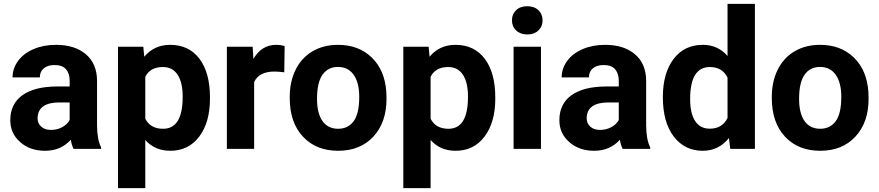

<svg xmlns="http://www.w3.org/2000/svg" viewBox="-20 -770 4545 993"><path d="M360.4 0Q350.6 -19 346.2 -47.4Q294.9 9.8 212.9 9.8Q135.3 9.8 84.2 -35.2Q33.2 -80.1 33.2 -148.4Q33.2 -232.4 95.5 -277.3Q157.7 -322.3 275.4 -322.8H340.3V-353Q340.3 -389.6 321.5 -411.6Q302.7 -433.6 262.2 -433.6Q226.6 -433.6 206.3 -416.5Q186 -399.4 186 -369.6H44.9Q44.9 -415.5 73.2 -454.6Q101.6 -493.7 153.3 -515.9Q205.1 -538.1 269.5 -538.1Q367.2 -538.1 424.6 -489Q481.9 -439.9 481.9 -351.1V-122.1Q482.4 -46.9 502.9 -8.3V0ZM243.7 -98.1Q274.9 -98.1 301.3 -112.1Q327.6 -126 340.3 -149.4V-240.2H287.6Q181.6 -240.2 174.8 -167L174.3 -158.7Q174.3 -132.3 192.9 -115.2Q211.4 -98.1 243.7 -98.1Z M1065.9 -259.3Q1065.9 -137.2 1010.5 -63.7Q955.1 9.8 860.8 9.8Q780.8 9.8 731.4 -45.9V203.1H590.3V-528.3H721.2L726.1 -476.6Q777.3 -538.1 859.9 -538.1Q957.5 -538.1 1011.7 -465.8Q1065.9 -393.6 1065.9 -266.6ZM924.8 -269.5Q924.8 -343.3 898.7 -383.3Q872.6 -423.3 822.8 -423.3Q756.3 -423.3 731.4 -372.6V-156.2Q757.3 -104 823.7 -104Q924.8 -104 924.8 -269.5Z M1450.2 -396Q1421.4 -399.9 1399.4 -399.9Q1319.3 -399.9 1294.4 -345.7V0H1153.3V-528.3H1286.6L1290.5 -465.3Q1333 -538.1 1408.2 -538.1Q1431.6 -538.1 1452.1 -531.7Z M1478.5 -269Q1478.5 -347.7 1508.8 -409.2Q1539.1 -470.7 1595.9 -504.4Q1652.8 -538.1 1728 -538.1Q1835 -538.1 1902.6 -472.7Q1970.2 -407.2 1978 -294.9L1979 -258.8Q1979 -137.2 1911.1 -63.7Q1843.3 9.8 1729 9.8Q1614.7 9.8 1546.6 -63.5Q1478.5 -136.7 1478.5 -262.7ZM1619.6 -258.8Q1619.6 -183.6 1647.9 -143.8Q1676.3 -104 1729 -104Q1780.3 -104 1809.1 -143.3Q1837.9 -182.6 1837.9 -269Q1837.9 -342.8 1809.1 -383.3Q1780.3 -423.8 1728 -423.8Q1676.3 -423.8 1647.9 -383.5Q1619.6 -343.3 1619.6 -258.8Z M2541.5 -259.3Q2541.5 -137.2 2486.1 -63.7Q2430.7 9.8 2336.4 9.8Q2256.3 9.8 2207 -45.9V203.1H2065.9V-528.3H2196.8L2201.7 -476.6Q2252.9 -538.1 2335.4 -538.1Q2433.1 -538.1 2487.3 -465.8Q2541.5 -393.6 2541.5 -266.6ZM2400.4 -269.5Q2400.4 -343.3 2374.3 -383.3Q2348.1 -423.3 2298.3 -423.3Q2231.9 -423.3 2207 -372.6V-156.2Q2232.9 -104 2299.3 -104Q2400.4 -104 2400.4 -269.5Z M2777.8 0H2636.2V-528.3H2777.8ZM2627.9 -665Q2627.9 -696.8 2649.2 -717.3Q2670.4 -737.8 2707 -737.8Q2743.2 -737.8 2764.6 -717.3Q2786.1 -696.8 2786.1 -665Q2786.1 -632.8 2764.4 -612.3Q2742.7 -591.8 2707 -591.8Q2671.4 -591.8 2649.7 -612.3Q2627.9 -632.8 2627.9 -665Z M3200.2 0Q3190.4 -19 3186 -47.4Q3134.8 9.8 3052.7 9.8Q2975.1 9.8 2924.1 -35.2Q2873 -80.1 2873 -148.4Q2873 -232.4 2935.3 -277.3Q2997.6 -322.3 3115.2 -322.8H3180.2V-353Q3180.2 -389.6 3161.4 -411.6Q3142.6 -433.6 3102.1 -433.6Q3066.4 -433.6 3046.1 -416.5Q3025.9 -399.4 3025.9 -369.6H2884.8Q2884.8 -415.5 2913.1 -454.6Q2941.4 -493.7 2993.2 -515.9Q3044.9 -538.1 3109.4 -538.1Q3207 -538.1 3264.4 -489Q3321.8 -439.9 3321.8 -351.1V-122.1Q3322.3 -46.9 3342.8 -8.3V0ZM3083.5 -98.1Q3114.7 -98.1 3141.1 -112.1Q3167.5 -126 3180.2 -149.4V-240.2H3127.4Q3021.5 -240.2 3014.6 -167L3014.2 -158.7Q3014.2 -132.3 3032.7 -115.2Q3051.3 -98.1 3083.5 -98.1Z M3408.2 -268.1Q3408.2 -391.6 3463.6 -464.8Q3519 -538.1 3615.2 -538.1Q3692.4 -538.1 3742.7 -480.5V-750H3884.3V0H3756.8L3750 -56.2Q3697.3 9.8 3614.3 9.8Q3521 9.8 3464.6 -63.7Q3408.2 -137.2 3408.2 -268.1ZM3549.3 -257.8Q3549.3 -183.6 3575.2 -144Q3601.1 -104.5 3650.4 -104.5Q3715.8 -104.5 3742.7 -159.7V-368.2Q3716.3 -423.3 3651.4 -423.3Q3549.3 -423.3 3549.3 -257.8Z M3971.7 -269Q3971.7 -347.7 4002 -409.2Q4032.2 -470.7 4089.1 -504.4Q4146 -538.1 4221.2 -538.1Q4328.1 -538.1 4395.8 -472.7Q4463.4 -407.2 4471.2 -294.9L4472.2 -258.8Q4472.2 -137.2 4404.3 -63.7Q4336.4 9.8 4222.2 9.8Q4107.9 9.8 4039.8 -63.5Q3971.7 -136.7 3971.7 -262.7ZM4112.8 -258.8Q4112.8 -183.6 4141.1 -143.8Q4169.4 -104 4222.2 -104Q4273.4 -104 4302.2 -143.3Q4331.1 -182.6 4331.1 -269Q4331.1 -342.8 4302.2 -383.3Q4273.4 -423.8 4221.2 -423.8Q4169.4 -423.8 4141.1 -383.5Q4112.8 -343.3 4112.8 -258.8Z"/></svg>

Font: Shabnam FD
Style: Bold
Weight: 700
Foundry: DejaVu fonts team - Redesigned by Saber Rastikerdar - Based on Vazir font
Version: Version 5.00;October 20, 2019;FontCreator 12.0.0.2547 64-bit